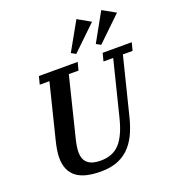

<svg xmlns="http://www.w3.org/2000/svg" viewBox="-168 -1087 1111 1228"><g transform="rotate(-20 387.5 -473.0)"><path d="M309 12Q256 12 214.5 2.5Q173 -7 144.5 -28Q116 -49 101 -82.5Q86 -116 86 -163Q86 -185 91 -216Q96 -247 105 -282L195 -644H129L143 -698H407L393 -644H327L229 -248Q222 -221 218 -197Q214 -173 214 -153Q214 -54 330 -54Q412 -54 459 -104Q506 -154 534 -263L629 -644H563L577 -698H775L761 -644H695L598 -255Q581 -186 556 -136Q531 -86 495.5 -53Q460 -20 414 -4Q368 12 309 12ZM385 -766 493 -958 581 -908 416 -749ZM555 -766 662 -958 751 -908 586 -749Z"/></g></svg>

Font: IBM Plex Serif SmBld
Style: Italic
Weight: 600
Italic angle: -14°
Designer: Mike Abbink, Paul van der Laan, Pieter van Rosmalen
Foundry: Bold Monday
Version: Version 3.001